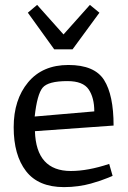

<svg xmlns="http://www.w3.org/2000/svg" viewBox="-20 -756 524 786"><path d="M445 -242 123 -219Q128 -56 270 -56Q340 -56 427 -85L441 -36Q439 -35 423 -28.5Q407 -22 391 -16.5Q375 -11 352 -4.5Q329 2 300.5 6Q272 10 242 10Q137 10 86.5 -55.5Q36 -121 36 -235Q36 -348 95 -419Q154 -490 260 -490Q367 -490 406 -428.5Q445 -367 445 -242ZM122 -279 366 -300Q366 -356 343 -390Q320 -424 256 -424Q177 -424 154.5 -397Q132 -370 122 -279ZM277 -554H202L94 -704L132 -736L240 -615L348 -736L387 -704Z"/></svg>

Font: Enriqueta
Style: Regular
Weight: 400
Designer: Viviana Monsalve, Gustavo Ibarra
Foundry: Viviana Monsalve, Gustavo Ibarra
Version: Version 1.002